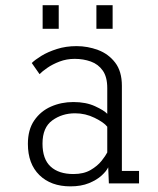

<svg xmlns="http://www.w3.org/2000/svg" viewBox="-20 -684 590 716"><path d="M242.5 11Q170 11 127 -31Q84 -73 84 -147.5Q84 -200.5 107.8 -235Q131.5 -269.5 170 -286.5Q208.5 -303.5 253.5 -303.5Q300.5 -303.5 334.2 -288Q368 -272.5 380 -259.5V-355.5Q380 -397 363.2 -420.8Q346.5 -444.5 318.8 -454.5Q291 -464.5 258.5 -464.5Q228.5 -464.5 202.2 -454.5Q176 -444.5 156.5 -431Q137 -417.5 127.5 -407.5L98.5 -449Q110.5 -461 134.5 -475.8Q158.5 -490.5 192 -501.2Q225.5 -512 265.5 -512Q307 -512 345.8 -497.5Q384.5 -483 409.5 -450.5Q434.5 -418 434.5 -364V-46.5H498.5V0H386L383.5 -60Q377 -46 359 -29.5Q341 -13 311.8 -1Q282.5 11 242.5 11ZM254 -35Q292 -35 317.8 -50Q343.5 -65 358.8 -84.2Q374 -103.5 380 -115.5V-211.5Q367.5 -227.5 333 -244.5Q298.5 -261.5 260 -261.5Q211.5 -261.5 175 -235Q138.5 -208.5 138.5 -148.5Q138.5 -90.5 168.8 -62.8Q199 -35 254 -35ZM139 -664.5H199V-576.5H139ZM339.5 -664.5H400V-576.5H339.5Z"/></svg>

Font: Trispace SemiCondensed ExtraLight
Style: Regular
Weight: 200
Width: 4
Designer: Tyler Finck
Foundry: Etcetera Type Company
Version: Version 1.210; ttfautohint (v1.8.3)